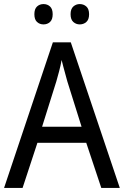

<svg xmlns="http://www.w3.org/2000/svg" viewBox="-20 -1017 610 944"><path d="M478 -93 404 -315H164L91 -93H0L240 -809H328L569 -93ZM311 -617Q308 -628 302.5 -648Q297 -668 291.5 -688.5Q286 -709 283 -722Q278 -694 270.5 -666Q263 -638 257 -617L187 -394H381ZM149 -947Q149 -973 162 -985Q175 -997 194 -997Q213 -997 226 -985Q239 -973 239 -947Q239 -921 226 -909Q213 -897 194 -897Q175 -897 162 -909Q149 -921 149 -947ZM327 -947Q327 -973 340.5 -985Q354 -997 372 -997Q391 -997 404.5 -985Q418 -973 418 -947Q418 -921 404.5 -909Q391 -897 372 -897Q354 -897 340.5 -909Q327 -921 327 -947Z"/></svg>

Font: Noto Sans Kannada UI SemiCondensed
Style: Regular
Weight: 400
Width: 4
Designer: Jelle Bosma - Monotype Design Team
Foundry: Monotype Imaging Inc.
Version: Version 2.005; ttfautohint (v1.8.4.7-5d5b)